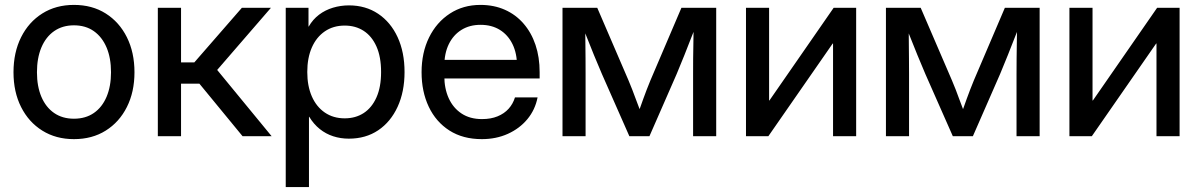

<svg xmlns="http://www.w3.org/2000/svg" viewBox="-20 -547 4817 771"><path d="M276.9 11.7Q204.6 11.7 149.9 -22.5Q95.2 -56.6 64.7 -117.2Q34.2 -177.7 34.2 -256.8Q34.2 -336.4 64.7 -397.5Q95.2 -458.5 149.9 -492.9Q204.6 -527.3 276.9 -527.3Q350.1 -527.3 404.5 -492.9Q459 -458.5 489.5 -397.5Q520 -336.4 520 -256.8Q520 -177.7 489.5 -117.2Q459 -56.6 404.5 -22.5Q350.1 11.7 276.9 11.7ZM276.9 -70.3Q323.7 -70.3 356.9 -93.3Q390.1 -116.2 408 -158.4Q425.8 -200.7 425.8 -256.8Q425.8 -314 408 -356.2Q390.1 -398.4 356.9 -421.9Q323.7 -445.3 276.9 -445.3Q231 -445.3 197.5 -422.1Q164.1 -398.9 146.2 -356.4Q128.4 -314 128.4 -256.8Q128.4 -200.2 146.2 -158.2Q164.1 -116.2 197.3 -93.3Q230.5 -70.3 276.9 -70.3Z M613.8 0V-515.6H707V-296.4H760.3L951.2 -515.6H1067.9L852.1 -266.1L1070.8 0H954.1L780.8 -210.9H707V0Z M1127.4 204.1V-515.6H1218.8V-440.4H1219.7Q1236.3 -469.2 1261.2 -488Q1286.1 -506.8 1317.1 -516.1Q1348.1 -525.4 1381.3 -525.4Q1448.2 -525.4 1498.5 -491.7Q1548.8 -458 1576.7 -397.7Q1604.5 -337.4 1604.5 -257.8Q1604.5 -178.7 1576.7 -118.2Q1548.8 -57.6 1498.8 -23.9Q1448.7 9.8 1380.9 9.8Q1347.7 9.8 1318.1 0.2Q1288.6 -9.3 1264.2 -28.8Q1239.7 -48.3 1221.7 -78.1H1220.7V204.1ZM1364.3 -71.8Q1407.7 -71.8 1440.4 -93Q1473.1 -114.3 1491.7 -155.8Q1510.3 -197.3 1510.3 -257.8Q1510.3 -318.8 1491.7 -360.4Q1473.1 -401.9 1440.4 -423.1Q1407.7 -444.3 1364.3 -444.3Q1318.4 -444.3 1284.4 -421.1Q1250.5 -397.9 1232.2 -356.2Q1213.9 -314.5 1213.9 -257.8Q1213.9 -201.7 1232.2 -159.9Q1250.5 -118.2 1284.4 -95Q1318.4 -71.8 1364.3 -71.8Z M1915 11.7Q1838.9 11.7 1784.7 -22.9Q1730.5 -57.6 1701.7 -118.4Q1672.9 -179.2 1672.9 -256.8Q1672.9 -335.4 1702.9 -396.5Q1732.9 -457.5 1786.4 -492.4Q1839.8 -527.3 1909.2 -527.3Q1963.4 -527.3 2007.3 -507.8Q2051.3 -488.3 2082.5 -452.1Q2113.8 -416 2130.4 -366.7Q2147 -317.4 2147 -257.3V-231.9H1717.8V-306.6H2096.7L2056.2 -282.2Q2056.2 -332.5 2038.1 -369.6Q2020 -406.7 1987.3 -427Q1954.6 -447.3 1909.7 -447.3Q1865.7 -447.3 1833 -427Q1800.3 -406.7 1782.2 -369.6Q1764.2 -332.5 1764.2 -282.2V-242.2Q1764.2 -191.4 1782 -152.3Q1799.8 -113.3 1833.5 -91.1Q1867.2 -68.8 1915.5 -68.8Q1951.2 -68.8 1978 -79.8Q2004.9 -90.8 2022.5 -110.4Q2040 -129.9 2047.9 -155.8H2138.7Q2128.9 -106 2097.7 -68.4Q2066.4 -30.8 2019.3 -9.5Q1972.2 11.7 1915 11.7Z M2238.8 0V-515.6H2378.4L2503.9 -224.1Q2512.2 -205.1 2519 -186.8Q2525.9 -168.5 2532.5 -150.9Q2539.1 -133.3 2545.4 -116.7Q2551.8 -100.1 2558.1 -83H2538.6Q2545.4 -100.1 2551.3 -116.7Q2557.1 -133.3 2563.5 -150.9Q2569.8 -168.5 2576.9 -186.8Q2584 -205.1 2591.8 -224.1L2716.3 -515.6H2856V0H2763.2V-249Q2763.2 -284.2 2763.4 -311.5Q2763.7 -338.9 2764.2 -363Q2764.6 -387.2 2764.9 -410.9Q2765.1 -434.6 2765.6 -460.9H2781.7Q2768.1 -427.2 2755.1 -394Q2742.2 -360.8 2728.3 -325.7Q2714.4 -290.5 2697.3 -250L2587.9 0H2507.3L2397 -250Q2379.4 -290.5 2365.2 -325.7Q2351.1 -360.8 2337.9 -394Q2324.7 -427.2 2311 -460.9H2329.6Q2330.1 -434.6 2330.3 -410.9Q2330.6 -387.2 2330.8 -363Q2331.1 -338.9 2331.3 -311.5Q2331.5 -284.2 2331.5 -249V0Z M3418 0H3325.2V-372.1H3323.7L3065.4 0H2975.6V-515.6H3068.4V-143.6H3069.8L3327.6 -515.6H3418Z M3537.6 0V-515.6H3677.2L3802.7 -224.1Q3811 -205.1 3817.9 -186.8Q3824.7 -168.5 3831.3 -150.9Q3837.9 -133.3 3844.2 -116.7Q3850.6 -100.1 3856.9 -83H3837.4Q3844.2 -100.1 3850.1 -116.7Q3856 -133.3 3862.3 -150.9Q3868.7 -168.5 3875.7 -186.8Q3882.8 -205.1 3890.6 -224.1L4015.1 -515.6H4154.8V0H4062V-249Q4062 -284.2 4062.3 -311.5Q4062.5 -338.9 4063 -363Q4063.5 -387.2 4063.7 -410.9Q4064 -434.6 4064.5 -460.9H4080.6Q4066.9 -427.2 4054 -394Q4041 -360.8 4027.1 -325.7Q4013.2 -290.5 3996.1 -250L3886.7 0H3806.2L3695.8 -250Q3678.2 -290.5 3664.1 -325.7Q3649.9 -360.8 3636.7 -394Q3623.5 -427.2 3609.9 -460.9H3628.4Q3628.9 -434.6 3629.2 -410.9Q3629.4 -387.2 3629.6 -363Q3629.9 -338.9 3630.1 -311.5Q3630.4 -284.2 3630.4 -249V0Z M4716.8 0H4624V-372.1H4622.6L4364.3 0H4274.4V-515.6H4367.2V-143.6H4368.7L4626.5 -515.6H4716.8Z"/></svg>

Font: Inter Cardless Display
Style: Regular
Weight: 400
Designer: Rasmus Andersson
Foundry: rsms
Version: Version 4.001;git-9221beed3